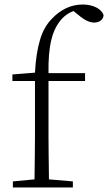

<svg xmlns="http://www.w3.org/2000/svg" viewBox="-20 -831 479 851"><path d="M303 0V-27L197 -36C196 -120 195 -183 195 -226V-472H357V-507H195C194 -566 198 -615 207 -652C214 -684 226 -711 243 -734C260 -757 281 -773 306 -782L327 -765C354 -742 377 -731 397 -731C421 -731 438 -744 439 -764C430 -792 392 -811 347 -811C296 -811 250 -790 211 -749C186 -724 168 -692 157 -653C146 -616 138 -568 135 -509L35 -501V-472H135V-226C135 -183 134 -120 133 -36L37 -27V0Z"/></svg>

Font: AllPunType ExtraLight
Style: Regular
Weight: 280
Version: 1.0